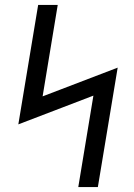

<svg xmlns="http://www.w3.org/2000/svg" viewBox="-20 -755 540 775"><path d="M296 0 357 -369 54 -253 134 -735H213L152 -366L455 -482L375 0Z"/></svg>

Font: Iosevka Slab
Style: Italic
Weight: 400
Italic angle: -9°
Monospace: yes
Designer: Belleve Invis
Foundry: Belleve Invis
Version: Version 11.1.0; ttfautohint (v1.8.3)